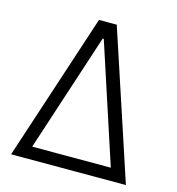

<svg xmlns="http://www.w3.org/2000/svg" viewBox="-103 -777 797 866"><g transform="rotate(15 295.0 -344.0)"><path d="M27 0 253 -688H336L563 0ZM110 -58H477L296 -611H291Z"/></g></svg>

Font: Saira Semi Condensed Light
Style: Regular
Weight: 300
Width: 4
Designer: Hector Gatti with collaboration of the Omnibus-Type team
Foundry: Omnibus-Type
Version: Version 1.001; ttfautohint (v1.8)